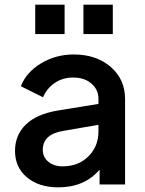

<svg xmlns="http://www.w3.org/2000/svg" viewBox="-20 -785 618 817"><path d="M129.9 -640.1V-765.1H254.9V-640.1ZM335 -640.1V-765.1H460V-640.1ZM228 12.2Q145.5 12.2 94.7 -30.3Q43.9 -72.8 43.9 -143.1Q43.9 -210 89.8 -254.9Q135.7 -299.8 227.1 -314.9L398.9 -342.8V-363.8Q398.9 -403.8 369.1 -429.4Q339.4 -455.1 291 -455.1Q247.1 -455.1 213.1 -432.1Q179.2 -409.2 163.1 -371.1L68.8 -418Q91.8 -477.5 154.5 -515.4Q217.3 -553.2 293.9 -553.2Q390.1 -553.2 451.2 -500.2Q512.2 -447.3 512.2 -363.8V0H403.8V-63Q339.4 12.2 228 12.2ZM162.1 -147Q162.1 -116.2 185.8 -96.7Q209.5 -77.1 246.1 -77.1Q313.5 -77.1 356.2 -119.6Q398.9 -162.1 398.9 -225.1V-253.9L249 -228Q162.1 -213.9 162.1 -147Z"/></svg>

Font: Plus Jakarta Sans SemiBold
Style: Regular
Weight: 600
Designer: Gumpita Rahayu
Foundry: Tokotype
Version: Version 2.006